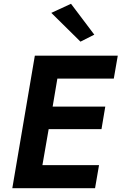

<svg xmlns="http://www.w3.org/2000/svg" viewBox="-20 -994 642 1014"><path d="M251 -926 355 -974 478 -811 405 -774ZM164 -700H602L581 -579H283L258 -431H536L516 -312H237L204 -122H503L482 0H45Z"/></svg>

Font: Jost* 600 Semi
Style: Italic
Weight: 600
Italic angle: -10°
Version: Version 3.500